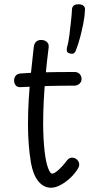

<svg xmlns="http://www.w3.org/2000/svg" viewBox="-20 -871 434 899"><path d="M138 -650Q140 -667 149 -675.5Q158 -684 173 -684Q183 -684 191.5 -680Q200 -676 204.5 -668.5Q209 -661 208 -650Q199 -580 193.5 -519.5Q188 -459 185 -402Q182 -345 182 -285Q183 -212 189 -161.5Q195 -111 205 -84.5Q215 -58 224 -58Q232 -58 245 -68Q258 -78 271.5 -93Q285 -108 293 -119Q299 -127 305.5 -130Q312 -133 317 -133Q326 -133 334 -128.5Q342 -124 346.5 -116.5Q351 -109 351 -100Q351 -94 348 -87.5Q345 -81 338 -71Q320 -46 298.5 -28.5Q277 -11 257 -1.5Q237 8 219 8Q185 8 160.5 -21Q136 -50 125 -108Q118 -150 114.5 -195.5Q111 -241 111 -288Q111 -349 114.5 -405Q118 -461 124 -520Q130 -579 138 -650ZM77 -463Q62 -462 54 -471Q46 -480 46 -494Q46 -508 54 -517Q62 -526 77 -527Q105 -529 132 -530.5Q159 -532 188 -532.5Q217 -533 251 -533.5Q285 -534 328 -534Q343 -534 352 -525.5Q361 -517 362 -502Q362 -488 352 -479Q342 -470 328 -470Q292 -470 264 -469.5Q236 -469 209.5 -468.5Q183 -468 151.5 -466.5Q120 -465 77 -463ZM307 -621Q295 -624 293.5 -630.5Q292 -637 293 -645Q301 -674 305 -707.5Q309 -741 312.5 -772.5Q316 -804 317 -826Q317 -837 324.5 -844Q332 -851 347 -851Q363 -851 371 -844Q379 -837 378 -825Q377 -797 370.5 -763.5Q364 -730 355.5 -697.5Q347 -665 336 -637Q333 -627 326.5 -622Q320 -617 307 -621Z"/></svg>

Font: Playpen Sans Light
Style: Regular
Weight: 300
Designer: Laura Meseguer, Veronika Burian, José Scaglione
Foundry: TypeTogether
Version: Version 1.001